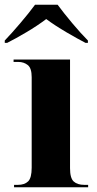

<svg xmlns="http://www.w3.org/2000/svg" viewBox="-45 -786 407 806"><path d="M14 0H325V-10H309Q280 -10 264.5 -24Q249 -38 249 -80V-536H12V-526H32Q55 -526 71.5 -513Q88 -500 88 -462V-82Q88 -39 73 -24.5Q58 -10 30 -10H14ZM-25 -606H-15Q19 -623 65.5 -650.5Q112 -678 149 -706Q187 -678 234 -650.5Q281 -623 314 -606H324V-616Q295 -645 258.5 -688.5Q222 -732 197 -766H102Q77 -732 40 -688.5Q3 -645 -25 -616Z"/></svg>

Font: Noto Serif Display SemiCondensed Extra
Style: Regular
Weight: 800
Width: 4
Designer: Monotype Design Team
Foundry: Monotype Imaging Inc.
Version: Version 1.900